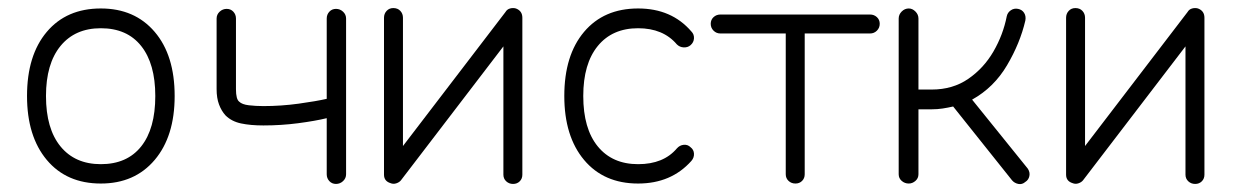

<svg xmlns="http://www.w3.org/2000/svg" viewBox="-20 -442 3063 476"><path d="M230 13Q145 13 96 -45.5Q47 -104 47 -204Q47 -305 96 -363Q145 -421 230 -421Q314 -421 363.5 -363Q413 -305 413 -204Q413 -104 363.5 -45.5Q314 13 230 13ZM230 -35Q295 -35 330 -79Q365 -123 365 -204Q365 -284 330 -328Q295 -372 230 -372Q166 -372 130 -328Q94 -284 94 -204Q94 -123 130 -79Q166 -35 230 -35Z M813 14Q803 14 796.5 7Q790 0 790 -10V-149Q761 -142 719 -136.5Q677 -131 633 -131Q601 -131 577.5 -136Q554 -141 539 -156Q529 -167 523 -183Q517 -199 517 -221V-396Q517 -406 524.5 -413Q532 -420 542 -420Q552 -420 558.5 -413Q565 -406 565 -396V-221Q565 -196 573 -190Q580 -183 597 -181Q614 -179 633 -179Q677 -179 720.5 -185Q764 -191 790 -197V-396Q790 -406 796.5 -413Q803 -420 813 -420Q823 -420 830.5 -413Q838 -406 838 -396V-10Q838 0 830.5 7Q823 14 813 14Z M1252 14Q1242 14 1235 7.5Q1228 1 1228 -9V-327L974 5Q970 10 962.5 12.5Q955 15 948 12Q932 7 932 -9V-398Q932 -408 938.5 -415Q945 -422 955 -422Q966 -422 972.5 -415Q979 -408 979 -398V-80L1233 -412Q1237 -419 1244.5 -421Q1252 -423 1259 -421Q1275 -415 1275 -398V-9Q1275 1 1268.5 7.5Q1262 14 1252 14Z M1562 13Q1477 13 1428 -45.5Q1379 -104 1379 -204Q1379 -305 1428 -363Q1477 -421 1562 -421Q1645 -421 1694 -364Q1701 -357 1700.5 -347Q1700 -337 1692 -330Q1685 -324 1675 -324.5Q1665 -325 1658 -332Q1624 -372 1562 -372Q1498 -372 1462 -328Q1426 -284 1426 -204Q1426 -123 1462 -79Q1498 -35 1562 -35Q1625 -35 1658 -74Q1665 -82 1675 -83Q1685 -84 1692 -77Q1700 -71 1700.5 -61Q1701 -51 1694 -43Q1644 13 1562 13Z M1952 13Q1942 13 1935 6.5Q1928 0 1928 -10V-359H1766Q1756 -359 1749 -366Q1742 -373 1742 -383Q1742 -393 1749 -399.5Q1756 -406 1766 -406H2137Q2147 -406 2154 -399.5Q2161 -393 2161 -383Q2161 -373 2154 -366Q2147 -359 2137 -359H1975V-10Q1975 0 1968.5 6.5Q1962 13 1952 13Z M2233 13Q2223 13 2215.5 6.5Q2208 0 2208 -10V-396Q2208 -406 2215.5 -413.5Q2223 -421 2233 -421Q2242 -421 2249.5 -413.5Q2257 -406 2257 -396V-220H2290Q2342 -220 2380.5 -246.5Q2419 -273 2443 -314.5Q2467 -356 2476 -402Q2478 -411 2486 -416.5Q2494 -422 2504 -420Q2514 -418 2519 -410Q2524 -402 2522 -391Q2509 -335 2476.5 -280Q2444 -225 2390 -195L2528 -24Q2534 -15 2532 -5.5Q2530 4 2522 9Q2514 16 2504.5 14Q2495 12 2489 5L2343 -178Q2330 -175 2317 -173Q2304 -171 2290 -171H2257V-10Q2257 0 2249.5 6.5Q2242 13 2233 13Z M2943 14Q2933 14 2926 7.5Q2919 1 2919 -9V-327L2665 5Q2661 10 2653.5 12.5Q2646 15 2639 12Q2623 7 2623 -9V-398Q2623 -408 2629.5 -415Q2636 -422 2646 -422Q2657 -422 2663.5 -415Q2670 -408 2670 -398V-80L2924 -412Q2928 -419 2935.5 -421Q2943 -423 2950 -421Q2966 -415 2966 -398V-9Q2966 1 2959.5 7.5Q2953 14 2943 14Z"/></svg>

Font: Zen Kurenaido
Style: ARC
Weight: 400
Designer: Yoshimichi Ohira
Foundry: Positype
Version: Version 1.001